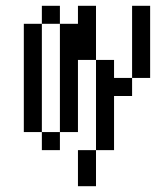

<svg xmlns="http://www.w3.org/2000/svg" viewBox="-20 -520 540 665"><path d="M250 0Q250 0 250 125H312.5Q312.5 125 312.5 0ZM312.5 0H375V-187.5H437.5V-250H375V-312.5H312.5ZM125 -62.5V0H187.5V-62.5ZM125 -62.5Q125 -62.5 125 -437.5H62.5Q62.5 -437.5 62.5 -62.5ZM187.5 -62.5H250Q250 -62.5 250 -312.5H312.5V-500H250V-437.5H187.5Q187.5 -437.5 187.5 -62.5ZM437.5 -250H500Q500 -250 500 -500H437.5Q437.5 -500 437.5 -250ZM125 -437.5H187.5V-500H125Z"/></svg>

Font: UnifontExMono
Style: Regular
Weight: 500
Version: Version 15.0.06